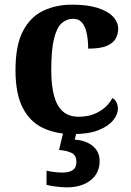

<svg xmlns="http://www.w3.org/2000/svg" viewBox="-20 -569 567 829"><path d="M295.2 10Q221.6 10 165.8 -16.3Q109.9 -42.5 78.4 -103Q46.9 -163.5 46.9 -266.2Q46.9 -374.3 79.6 -435.8Q112.3 -497.3 167.7 -523.1Q223.1 -548.9 291.9 -548.9Q357.1 -548.9 401.2 -535Q445.2 -521.1 467.8 -497.4Q490.3 -473.8 490.3 -444Q490.3 -422.7 479.7 -402.9Q469.1 -383.1 441.2 -371Q413.3 -359 360.7 -359Q360.7 -393.9 354.9 -423Q349.2 -452.2 335.2 -470.1Q321.3 -487.9 296 -487.9Q267.3 -487.9 246 -468.5Q224.8 -449 213 -401.1Q201.3 -353.1 201.3 -267.2Q201.3 -199.6 213.6 -154.7Q225.9 -109.7 252 -87.3Q278 -64.9 319.8 -64.9Q354.9 -64.9 383.5 -75.6Q412.1 -86.3 433.1 -105Q454 -123.6 465 -145.9Q477.6 -138.7 483.3 -126.3Q489 -113.9 489 -99.9Q489 -75.2 468.5 -49.7Q448.1 -24.2 405.6 -7.1Q363.2 10 295.2 10ZM267.8 240Q251.8 240 225.3 237Q198.9 234 180.9 229V168.1Q198.9 172.1 217.4 174.1Q235.9 176.1 248.9 176.1Q277.9 176.1 293.9 165.6Q309.9 155 309.9 130Q309.9 101 288.4 90.9Q266.9 80.9 234.9 78.6L255.9 -9H312.8L302.8 34Q335.8 36 359.9 48Q384 60 397.1 79.5Q410.2 99 410.2 126Q410.2 179 371 209.5Q331.8 240 267.8 240Z"/></svg>

Font: Noto Serif Ethiopic
Style: Regular
Weight: 400
Designer: Monotype Design Team
Foundry: Monotype Imaging Inc.
Version: Version 2.102